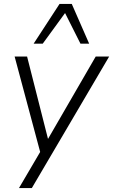

<svg xmlns="http://www.w3.org/2000/svg" viewBox="-20 -771 572 971"><path d="M76 180 191 -16 187 12 54 -485H117L231 -36H204L464 -485H532L141 180ZM150 -550 281 -751H343L431 -550H387L309 -705L196 -550Z"/></svg>

Font: Nunito Sans 12pt Light
Style: Italic
Weight: 300
Italic angle: -9°
Designer: Vernon Adams
Foundry: Vernon Adams
Version: Version 3.101;gftools[0.9.27]